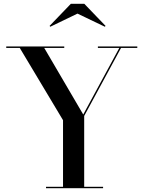

<svg xmlns="http://www.w3.org/2000/svg" viewBox="-20 -996 760 1016"><path d="M223.5 0V-7.5H313.5V-360L84.5 -742.5H13V-750H320V-742.5H214L420.5 -390L611.5 -742.5H498V-750H706.5V-742.5H620.5L425.5 -382.5V-7.5H525.5V0ZM246 -854.5 242.5 -859 355 -976H426L538.5 -859L535 -854.5L390 -924Z"/></svg>

Font: BodoniModa_28ptMedium
Style: Regular
Weight: 500
Designer: Owen Earl
Foundry: indestructible type
Version: Version 2.004